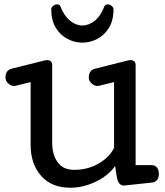

<svg xmlns="http://www.w3.org/2000/svg" viewBox="-20 -859 765 891"><path d="M306.2 12.2Q219.2 12.2 170.7 -43.2Q122.1 -98.6 122.1 -187V-478L52.2 -460.9Q49.3 -460 45.4 -460Q30.8 -460 18.1 -471.9Q5.4 -483.9 5.4 -499Q5.4 -532.7 33.2 -540L189.5 -579.1Q193.4 -580.1 197.3 -580.1Q222.2 -580.1 222.2 -556.2V-195.8Q222.2 -142.1 247.3 -106.4Q272.5 -70.8 324.2 -70.8Q387.2 -70.8 438 -100.3Q488.8 -129.9 509.3 -172.9V-478L439.5 -460.9Q436.5 -460 432.1 -460Q417.5 -460 404.8 -471.9Q392.1 -483.9 392.1 -499Q392.1 -532.7 420.4 -540L576.2 -579.1Q580.1 -580.1 584.5 -580.1Q609.4 -580.1 609.4 -556.2V-92.8H683.1Q699.7 -92.8 708.5 -81.3Q717.3 -69.8 717.3 -53.2Q717.3 -19.5 689.5 -12.2L556.2 2Q542 2 533.7 -7.6Q525.4 -17.1 521.5 -41L514.2 -88.9Q495.1 -60.5 462.4 -37.8Q429.7 -15.1 389.2 -1.5Q348.6 12.2 306.2 12.2ZM362.3 -661.1Q326.2 -661.1 293 -678.5Q259.8 -695.8 238.8 -730.2Q217.8 -764.6 217.8 -815.9Q217.8 -824.2 226.6 -831.5Q235.4 -838.9 244.6 -838.9Q256.8 -838.9 260.7 -828.6Q277.8 -784.7 305.2 -762.7Q332.5 -740.7 362.3 -740.7Q392.1 -740.7 419.7 -762.7Q447.3 -784.7 463.9 -828.6Q467.8 -838.9 480 -838.9Q489.7 -838.9 498.3 -831.5Q506.8 -824.2 506.8 -815.9Q506.8 -764.6 485.8 -730.2Q464.8 -695.8 431.6 -678.5Q398.4 -661.1 362.3 -661.1Z"/></svg>

Font: Cutive
Style: Regular
Weight: 400
Version: Version 1.100; ttfautohint (v1.8.4.7-5d5b)